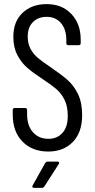

<svg xmlns="http://www.w3.org/2000/svg" viewBox="-20 -729 462 935"><path d="M42 -171V-193Q42 -203 52 -203H102Q112 -203 112 -193V-173Q112 -117 140.5 -85Q169 -53 216 -53Q258 -53 284 -81.5Q310 -110 310 -164Q310 -211 294.5 -242.5Q279 -274 254.5 -295Q230 -316 186 -345Q140 -375 112 -399.5Q84 -424 64.5 -461Q45 -498 45 -550Q45 -624 90 -666.5Q135 -709 207 -709Q282 -709 327.5 -661Q373 -613 373 -536V-519Q373 -509 363 -509H313Q303 -509 303 -519V-534Q303 -586 277 -616.5Q251 -647 207 -647Q166 -647 140.5 -621.5Q115 -596 115 -551Q115 -517 128.5 -491.5Q142 -466 164.5 -447Q187 -428 226 -402Q279 -366 309.5 -339Q340 -312 360 -270.5Q380 -229 380 -168Q380 -84 334.5 -37.5Q289 9 215 9Q137 9 89.5 -39.5Q42 -88 42 -171ZM139 174 200 65Q205 58 212 58H260Q266 58 267.5 61.5Q269 65 266 70L196 179Q191 186 184 186H146Q140 186 138 182.5Q136 179 139 174Z"/></svg>

Font: Barlow Condensed
Style: Regular
Weight: 400
Width: 3
Designer: Jeremy Tribby
Foundry: Tribby Type
Version: Version 1.500